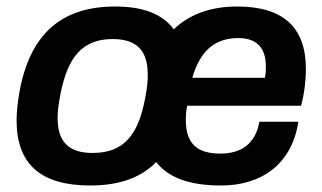

<svg xmlns="http://www.w3.org/2000/svg" viewBox="-20 -558 990 590"><path d="M257 12C345 12 412 -11 460 -60C498 -11 564 12 660 12C780 12 876 -50 897 -184H777C765 -115 720 -86 657 -86C583 -86 551 -119 551 -190C551 -203 552 -217 555 -233H905C916 -272 920 -315 920 -346C920 -476 848 -538 709 -538C622 -538 559 -511 514 -468C479 -515 420 -538 334 -538C170 -538 71 -455 39 -271C34 -241 31 -213 31 -188C31 -52 107 12 257 12ZM571 -319C594 -399 638 -441 712 -441C764 -441 797 -416 797 -354C797 -344 797 -332 794 -319ZM265 -88C190 -88 157 -123 157 -196C157 -213 159 -234 166 -270C188 -381 232 -438 326 -438C402 -438 434 -401 434 -329C434 -311 433 -291 426 -256C405 -143 360 -88 265 -88Z"/></svg>

Font: Archivo SemiBold
Style: Italic
Weight: 600
Italic angle: -10°
Designer: Hector Gatti
Foundry: Omnibus-Type
Version: Version 2.001